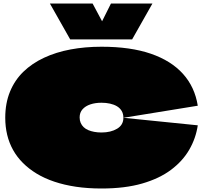

<svg xmlns="http://www.w3.org/2000/svg" viewBox="-20 -1047 1162 1097"><path d="M560 30Q481 30 414 20Q347 10 290.5 -9Q234 -28 189.5 -55Q145 -82 111 -116Q77 -150 54.5 -190.5Q32 -231 21 -277Q10 -323 10 -374Q10 -457 37 -523Q64 -589 113.5 -637Q163 -685 231.5 -717Q300 -749 383 -764.5Q466 -780 560 -780Q726 -780 842 -740Q958 -700 1025.5 -625Q1093 -550 1110 -443L685 -374Q685 -397 675 -413.5Q665 -430 648 -440Q631 -450 608.5 -455Q586 -460 560 -460Q524 -460 496 -450.5Q468 -441 451.5 -422.5Q435 -404 435 -376Q435 -359 441 -345Q447 -331 458 -320.5Q469 -310 484.5 -303.5Q500 -297 519 -293.5Q538 -290 560 -290Q613 -290 649 -311.5Q685 -333 685 -374L1110 -331Q1099 -257 1061.5 -192Q1024 -127 957.5 -77Q891 -27 792.5 1.5Q694 30 560 30ZM851 -1027 735 -822H381L265 -1027H509L571 -911H556L614 -1027Z"/></svg>

Font: Climate Crisis
Style: Regular
Weight: 400
Version: Version 1.003